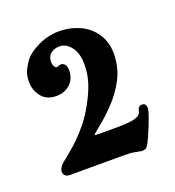

<svg xmlns="http://www.w3.org/2000/svg" viewBox="-76 -686 428 469"><g transform="rotate(-20 138.0 -452.0)"><path d="M205 -282Q191 -285 181 -285H30.5Q23.5 -285 19.2 -289Q15 -293 15 -298.5Q15 -309 27 -319.5L37 -327.5Q63 -348.5 74.5 -360.5Q90 -376 102.5 -391.8Q115 -407.5 127.5 -430Q142.5 -457 149.8 -479.8Q157 -502.5 157 -527.5Q157 -556 144.2 -572.5Q131.5 -589 114.5 -589Q103.5 -589 95.5 -584.2Q87.5 -579.5 84.5 -572Q82.5 -566.5 82.5 -560.5Q82.5 -552 86 -547Q89.5 -542 94 -544Q99 -546.5 102.5 -546.5Q109 -546.5 113 -541.2Q117 -536 117 -526Q117 -504.5 102.8 -491Q88.5 -477.5 66.5 -477.5Q41.5 -477.5 28.2 -494.2Q15 -511 15 -532Q15 -546 18.2 -555.8Q21.5 -565.5 31 -580Q42 -597 69.2 -610.5Q96.5 -624 125 -624Q155 -624 179.8 -612.5Q204.5 -601 219 -579Q233.5 -557 233.5 -527.5Q233.5 -492.5 218.5 -463Q203.5 -433.5 178.5 -408Q158.5 -387 133.5 -367.5L127 -362Q122 -358.5 122 -356.5Q122 -355 130.5 -355H176Q210 -355 225.2 -359Q240.5 -363 242.5 -373Q245 -386.5 255 -386.5Q266 -386.5 266 -373.5Q266 -365.5 253.5 -333.8Q241 -302 233 -288.5Q230 -283.5 226.8 -281.8Q223.5 -280 217.5 -280Q214 -280 205 -282Z"/></g></svg>

Font: Raigarh
Style: Regular
Weight: 400
Designer: jaikishan Patel
Foundry: MagicType
Version: Version 1.000;FEAKit 1.0